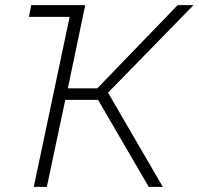

<svg xmlns="http://www.w3.org/2000/svg" viewBox="-20 -730 776 750"><path d="M112 0 252 -664H93L102 -710H313L245 -385H360L674 -710H736L402 -368L616 0H561L363 -340H235L163 0Z"/></svg>

Font: Raleway Light
Style: Italic
Weight: 300
Italic angle: -12°
Designer: Matt McInerney, Pablo Impallari, Rodrigo Fuenzalida
Foundry: Matt McInerney, Pablo Impallari, Rodrigo Fuenzalida
Version: Version 4.026